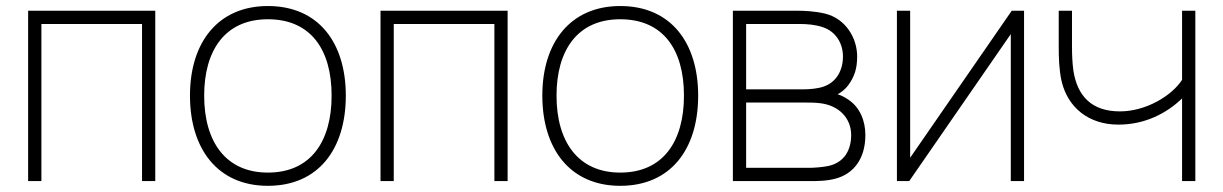

<svg xmlns="http://www.w3.org/2000/svg" viewBox="-20 -598 4040 634"><path d="M492.7 -562.5H72.9V0H116.7V-518.8H449V0H492.7Z M864.6 15.6C1030.2 15.6 1121.9 -104.2 1121.9 -282.3C1121.9 -456.3 1032.3 -578.1 864.6 -578.1C701 -578.1 607.3 -459.4 607.3 -282.3C607.3 -107.3 697.9 15.6 864.6 15.6ZM1075 -282.3C1075 -131.2 1006.2 -28.1 864.6 -28.1C726 -28.1 654.2 -129.2 654.2 -282.3C654.2 -430.2 721.9 -534.4 864.6 -534.4C1005.2 -534.4 1075 -435.4 1075 -282.3Z M1656.2 -562.5H1236.5V0H1280.2V-518.8H1612.5V0H1656.2Z M2028.1 15.6C2193.8 15.6 2285.4 -104.2 2285.4 -282.3C2285.4 -456.3 2195.8 -578.1 2028.1 -578.1C1864.6 -578.1 1770.8 -459.4 1770.8 -282.3C1770.8 -107.3 1861.5 15.6 2028.1 15.6ZM2238.5 -282.3C2238.5 -131.2 2169.8 -28.1 2028.1 -28.1C1889.6 -28.1 1817.7 -129.2 1817.7 -282.3C1817.7 -430.2 1885.4 -534.4 2028.1 -534.4C2168.8 -534.4 2238.5 -435.4 2238.5 -282.3Z M2400 -562.5V0H2652.1C2677.1 0 2709.4 0 2739.6 -8.3C2797.9 -24 2837.5 -72.9 2837.5 -152.1C2837.5 -199 2819.8 -243.8 2780.2 -269.8C2767.7 -278.1 2755.2 -284.4 2745.8 -286.5C2757.3 -292.7 2770.8 -303.1 2780.2 -315.6C2802.1 -344.8 2810.4 -372.9 2810.4 -411.5C2810.4 -471.9 2772.9 -536.5 2704.2 -553.1C2669.8 -561.5 2632.3 -562.5 2615.6 -562.5ZM2443.8 -518.8H2620.8C2644.8 -518.8 2671.9 -516.7 2696.9 -508.3C2740.6 -493.8 2763.5 -454.2 2763.5 -411.5C2763.5 -366.7 2742.7 -326 2697.9 -311.5C2679.2 -305.2 2652.1 -303.1 2636.5 -303.1H2443.8ZM2443.8 -259.4H2635.4C2652.1 -259.4 2669.8 -259.4 2687.5 -257.3C2751 -250 2790.6 -207.3 2790.6 -152.1C2790.6 -102.1 2767.7 -61.5 2715.6 -50C2695.8 -45.8 2666.7 -43.8 2652.1 -43.8H2443.8Z M3361.5 -562.5H3320.8L2985.4 -77.1V-562.5H2941.7V0H2982.3L3317.7 -485.4V0H3361.5Z M3883.3 -562.5V-334.4C3849 -281.2 3763.5 -230.2 3678.1 -230.2C3585.4 -230.2 3536.5 -280.2 3524 -367.7C3520.8 -392.7 3519.8 -418.8 3519.8 -446.9V-562.5H3476V-446.9C3476 -406.3 3477.1 -367.7 3485.4 -330.2C3506.3 -241.7 3576 -186.5 3672.9 -186.5C3762.5 -186.5 3833.3 -225 3883.3 -272.9V0H3927.1V-562.5Z"/></svg>

Font: Manrope3 Thin
Style: Regular
Weight: 100
Width: 4
Designer: Mikhail Sharanda
Foundry: Mikhail Sharanda
Version: Version 3.000;PS 003.000;hotconv 1.0.88;makeotf.lib2.5.64775